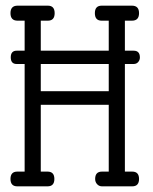

<svg xmlns="http://www.w3.org/2000/svg" viewBox="-20 -658 540 678"><path d="M452 -432H421V-52H447Q471 -52 471 -26Q471 0 447 0H340Q330 0 323 -7.5Q316 -15 316 -26Q316 -52 340 -52H364V-288H124V-52H148Q172 -52 172 -26Q172 0 148 0H41Q17 0 17 -26Q17 -52 41 -52H67V-432H39Q18 -432 18 -455.5Q18 -479 39 -479H67V-585H42Q17 -585 17 -611.5Q17 -638 42 -638H149Q173 -638 173 -611.5Q173 -585 149 -585H124V-479H364V-585H339Q315 -585 315 -611.5Q315 -638 339 -638H446Q471 -638 471 -611.5Q471 -585 446 -585H421V-479H452Q474 -479 474 -455Q474 -446 468 -439Q462 -432 452 -432ZM124 -336H364V-432H124Z"/></svg>

Font: Glass Antiqua
Style: Regular
Weight: 400
Version: 1.001